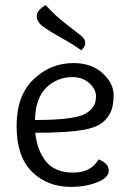

<svg xmlns="http://www.w3.org/2000/svg" viewBox="-20 -722 510 752"><path d="M159 -702Q196 -661 237 -629.5Q278 -598 296 -583.5Q314 -569 314 -554Q314 -539 298 -525Q270 -546 221.5 -573Q173 -600 148.5 -618Q124 -636 124 -659Q124 -682 159 -702ZM268 -475Q338 -475 381.5 -435.5Q425 -396 425 -350Q425 -304 411 -278Q397 -252 374.5 -237Q352 -222 310 -214Q246 -202 118 -202Q126 -130 161.5 -88Q197 -46 267 -46Q337 -46 366 -98Q406 -82 406 -54Q406 -26 360.5 -8Q315 10 259 10Q165 10 105 -49.5Q45 -109 45 -228.5Q45 -348 111.5 -411.5Q178 -475 268 -475ZM264 -420Q204 -420 161.5 -379Q119 -338 117 -252Q260 -252 307 -273Q327 -282 341.5 -299Q356 -316 356 -344.5Q356 -373 329.5 -396.5Q303 -420 264 -420Z"/></svg>

Font: Overlock
Style: Regular
Weight: 400
Designer: Dario Muhafara
Foundry: Dario Manuel Muhafara
Version: Version 1.001